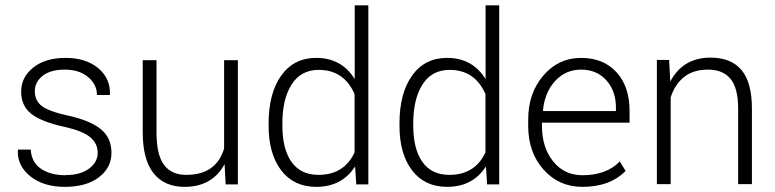

<svg xmlns="http://www.w3.org/2000/svg" viewBox="-20 -705 2966 735"><path d="M231 -34.2V-34.7Q287.1 -34.7 320.6 -59.3Q354 -84 354 -119.9Q354 -155.8 325.4 -179.7Q296.9 -203.6 227.5 -219.2Q139.6 -238.3 100.3 -268.8Q61 -299.3 61 -354.5Q61 -409.7 107.4 -446.5Q153.8 -483.4 231.2 -483.4Q308.6 -483.4 355.7 -444.3Q402.8 -405.3 400.9 -343.8L399.9 -341.3H351.1Q351.1 -381.8 317.1 -410.2Q283.2 -438.5 228.3 -438.5Q173.3 -438.5 143.3 -414.8Q113.3 -391.1 113.3 -355.7Q113.3 -320.3 139.4 -299.6Q165.5 -278.8 245.1 -261.2Q324.7 -243.7 365.7 -210.7Q406.7 -177.7 406.7 -120.4Q406.7 -63 358.6 -26.4Q310.5 10.3 228.5 10.3Q146.5 10.3 96.2 -30Q45.9 -70.3 48.3 -129.4L49.3 -132.3H97.7Q100.6 -83 137.5 -58.6Q174.3 -34.2 231 -34.2Z M686.5 10.3Q609.4 10.3 567.9 -41.7Q526.4 -93.8 526.4 -198.7V-474.6H579.1V-198.2Q579.1 -112.8 607.7 -74.2Q636.2 -35.6 692.9 -35.6Q807.6 -35.6 837.9 -136.2V-474.6H890.6V1H843.8L839.8 -76.7Q792.5 10.3 686.5 10.3Z M1008.3 -223.6V-232.9Q1008.3 -348.1 1056.6 -415.8Q1105 -483.4 1190.4 -483.4Q1287.6 -483.4 1337.9 -402.3V-684.6H1390.1V1H1343.8L1339.4 -67.9Q1289.1 10.3 1190.4 10.3Q1105 10.3 1056.6 -52.7Q1008.3 -115.7 1008.3 -223.6ZM1061 -232.9V-223.6Q1061 -134.8 1095.9 -85.2Q1130.9 -35.6 1199.2 -35.6Q1297.4 -35.6 1337.4 -121.6V-344.7Q1296.9 -437.5 1200.2 -437.5Q1132.3 -437.5 1096.7 -382.1Q1061 -326.7 1061 -232.9Z M1509.3 -223.6V-232.9Q1509.3 -348.1 1557.6 -415.8Q1606 -483.4 1691.4 -483.4Q1788.6 -483.4 1838.9 -402.3V-684.6H1891.1V1H1844.7L1840.3 -67.9Q1790 10.3 1691.4 10.3Q1606 10.3 1557.6 -52.7Q1509.3 -115.7 1509.3 -223.6ZM1562 -232.9V-223.6Q1562 -134.8 1596.9 -85.2Q1631.8 -35.6 1700.2 -35.6Q1798.3 -35.6 1838.4 -121.6V-344.7Q1797.9 -437.5 1701.2 -437.5Q1633.3 -437.5 1597.7 -382.1Q1562 -326.7 1562 -232.9Z M2337.9 -293Q2337.9 -356.4 2301.3 -397.5Q2264.6 -438.5 2204.6 -438.5Q2144.5 -438.5 2104.7 -394.5Q2064.9 -350.6 2058.6 -282.2L2059.6 -279.8H2337.9ZM2209.5 10.3Q2119.6 10.3 2060.8 -55.7Q2002 -121.6 2002 -222.7V-247.1Q2002 -348.6 2060.1 -416Q2118.2 -483.4 2204.1 -483.4Q2290 -483.4 2340.1 -428.5Q2390.1 -373.5 2390.1 -280.3V-235.4H2054.7V-222.7Q2054.7 -140.6 2097.4 -87.4Q2140.1 -34.2 2209.5 -34.2Q2302.2 -34.2 2352.5 -86.9L2375 -50.8Q2315.4 10.3 2209.5 10.3Z M2494.6 -475.6H2541.5L2545.9 -392.6Q2593.8 -484.4 2700.2 -484.4Q2778.8 -484.4 2818.6 -436.8Q2858.4 -389.2 2858.4 -289.6V0H2805.7V-289.1Q2805.7 -368.7 2776.1 -403.6Q2746.6 -438.5 2690.4 -438.5Q2634.3 -438.5 2598.9 -410.4Q2563.5 -382.3 2547.4 -332V0H2494.6Z"/></svg>

Font: Yantramanav Light
Style: Regular
Weight: 300
Version: Version 1.001;PS 1.0;hotconv 1.0.72;makeotf.lib2.5.5900; ttf